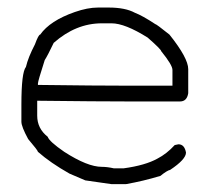

<svg xmlns="http://www.w3.org/2000/svg" viewBox="-20 -481 540 499"><path d="M234.9 -461.4H262.2Q305.7 -461.4 330.6 -447.8Q350.1 -440.4 383.3 -418.5Q386.2 -418.5 420.4 -391.1Q469.2 -330.1 469.2 -301.3V-238.8Q465.8 -217.3 447.8 -217.3H320.8Q234.4 -217.3 76.7 -219.2V-180.2Q76.7 -147 104 -125.5Q107.9 -113.3 147 -86.4Q207.5 -47.4 244.6 -47.4Q258.8 -47.4 275.9 -43.5H301.3Q357.9 -51.3 389.2 -68.8Q413.1 -81.1 434.1 -104L443.8 -106Q459.5 -106 463.4 -84.5Q463.4 -66.9 422.4 -39.6Q413.6 -37.6 397 -23.9Q352.1 -10.3 307.1 -2.4H270L201.7 -12.2L160.6 -29.8Q111.3 -57.6 78.6 -86.4Q78.6 -89.8 53.2 -119.6Q35.6 -151.9 35.6 -164.6V-209.5Q35.6 -292.5 47.4 -307.1Q53.2 -332 70.8 -365.7Q80.1 -391.1 84.5 -391.1Q109.9 -427.2 174.3 -449.7Q207.5 -461.4 234.9 -461.4ZM78.6 -264.2V-260.3Q231 -258.3 316.9 -258.3H428.2V-299.3Q428.2 -312 398.9 -348.1Q398.9 -352.5 363.8 -383.3Q304.7 -420.4 270 -420.4H244.6Q177.2 -420.4 119.6 -369.6Q104 -336.9 96.2 -324.7Q78.6 -270 78.6 -264.2Z"/></svg>

Font: CEF Fonts CJK Mono
Style: Regular
Weight: 400
Designer: PartyBoss (派对大魔王)
Version: Release 2.25